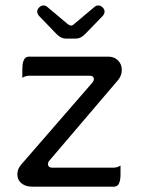

<svg xmlns="http://www.w3.org/2000/svg" viewBox="-20 -704 526 718"><path d="M63.5 -413.1Q75.7 -420.9 88.9 -420.9H315.4Q323.7 -420.9 327.4 -417.2Q331.1 -413.6 331.1 -408.4Q331.1 -403.3 326.7 -396.5L59.1 -88.4Q44.9 -71.8 44.9 -52.7Q44.9 -33.7 56.6 -22Q72.8 -5.9 100.6 -5.9H405.3Q414.6 -5.9 420.4 -11.2Q430.7 -22 430.7 -51.8V-85Q418.5 -77.1 405.3 -77.1H174.8Q163.1 -77.1 160.2 -85.4Q159.2 -87.4 159.2 -90.3Q159.2 -96.2 163.6 -102.1L423.3 -406.7Q435.5 -423.3 435.5 -442.4Q435.5 -463.9 421.4 -478Q407.2 -492.2 384.8 -492.2H88.9Q79.6 -492.2 74.2 -486.8Q63.5 -476.1 63.5 -446.3ZM226.6 -559.6H263.7Q282.2 -559.6 298.8 -577.1L364.7 -645Q371.1 -652.8 371.1 -661.1Q371.1 -668.9 363.8 -676.3Q356.4 -683.6 347.9 -683.6Q339.4 -683.6 333.5 -678.2L257.3 -614.3Q252 -608.4 245.1 -608.4Q241.2 -608.4 233.4 -613.8L156.7 -678.2Q150.9 -683.6 142.6 -683.6Q133.8 -683.6 126.5 -676.3Q119.1 -668.9 119.1 -660.9Q119.1 -652.8 125.5 -645L192.9 -575.2Q209 -559.6 226.6 -559.6Z"/></svg>

Font: YuPearl-Light
Style: Light
Weight: 300
Designer: Max Yao
Foundry: Max-Everyday
Version: Version 1.011; ttfautohint (v1.8.3)